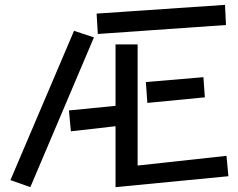

<svg xmlns="http://www.w3.org/2000/svg" viewBox="-20 -746 982 791"><path d="M378 -690 907 -726 911 -643 383 -606ZM285 -619 367 -592 105 25 23 -4ZM456 -226 272 -205 264 -291 456 -310V-563H547V-64L913 -104L921 -20L456 25ZM581 -408 818 -428 824 -345 587 -322Z"/></svg>

Font: Stick
Style: Regular
Weight: 400
Designer: Fontworks Inc.
Foundry: Fontworks Inc.
Version: Version 1.100